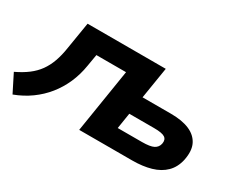

<svg xmlns="http://www.w3.org/2000/svg" viewBox="-118 -1047 1674 1408"><g transform="rotate(30 718.5 -342.5)"><path d="M68 20 -7 -129Q54 -158 97.5 -191Q141 -224 170.5 -265Q200 -306 219 -359Q238 -412 248 -479L285 -705H947L904 -439H1144Q1239 -439 1301 -412.5Q1363 -386 1389.5 -333Q1416 -280 1399 -196Q1384 -127 1340 -83.5Q1296 -40 1227 -20Q1158 0 1069 0H621L707 -538H456L439 -438Q426 -357 395 -286.5Q364 -216 317 -157.5Q270 -99 207.5 -54Q145 -9 68 20ZM859 -153H1063Q1133 -153 1162.5 -168.5Q1192 -184 1199 -217Q1206 -253 1182.5 -269.5Q1159 -286 1090 -286H880Z"/></g></svg>

Font: Nunito Sans 10pt Expanded Black
Style: Italic
Weight: 900
Width: 7
Italic angle: -9°
Designer: Vernon Adams
Foundry: Vernon Adams
Version: Version 3.101;gftools[0.9.27]